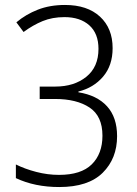

<svg xmlns="http://www.w3.org/2000/svg" viewBox="-20 -744 553 774"><path d="M434 -550Q434 -480 395.5 -435Q357 -390 296 -375V-372Q371 -360 411.5 -315.5Q452 -271 452 -195Q452 -105 394 -47.5Q336 10 219 10Q120 10 44 -26V-81Q80 -63 126 -51Q172 -39 218 -39Q307 -39 350 -81.5Q393 -124 393 -197Q393 -276 341 -310.5Q289 -345 202 -345H140V-395H203Q279 -395 328 -434.5Q377 -474 377 -547Q377 -609 340 -642Q303 -675 240 -675Q191 -675 152 -659Q113 -643 75 -615L46 -654Q84 -686 132.5 -705Q181 -724 242 -724Q332 -724 383 -677Q434 -630 434 -550Z"/></svg>

Font: Noto Sans Lao UI SemCond Light
Style: Regular
Weight: 300
Width: 4
Designer: Monotype Design Team
Foundry: Monotype Imaging Inc.
Version: Version 2.000; ttfautohint (v1.8.4.7-5d5b)